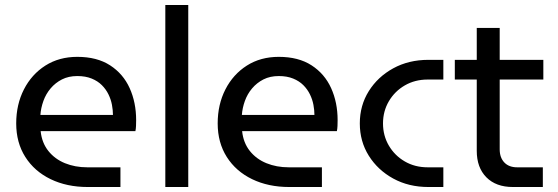

<svg xmlns="http://www.w3.org/2000/svg" viewBox="-20 -750 2237 770"><path d="M332 0Q248 0 183 -31.5Q118 -63 81.5 -120.5Q45 -178 45 -255Q45 -331 76 -391.5Q107 -452 162 -487Q217 -522 290 -522Q369 -522 421.5 -488Q474 -454 500 -396.5Q526 -339 526 -268Q526 -257 525.5 -245Q525 -233 523 -224H143Q148 -177 174 -144.5Q200 -112 240.5 -95.5Q281 -79 330 -79H463V0ZM142 -289H433Q433 -308 429 -329.5Q425 -351 415 -371.5Q405 -392 388.5 -408.5Q372 -425 347.5 -435Q323 -445 290 -445Q255 -445 228.5 -431.5Q202 -418 183 -395.5Q164 -373 154 -345Q144 -317 142 -289Z M643 0V-730H735V0Z M1140 0Q1056 0 991 -31.5Q926 -63 889.5 -120.5Q853 -178 853 -255Q853 -331 884 -391.5Q915 -452 970 -487Q1025 -522 1098 -522Q1177 -522 1229.5 -488Q1282 -454 1308 -396.5Q1334 -339 1334 -268Q1334 -257 1333.5 -245Q1333 -233 1331 -224H951Q956 -177 982 -144.5Q1008 -112 1048.5 -95.5Q1089 -79 1138 -79H1271V0ZM950 -289H1241Q1241 -308 1237 -329.5Q1233 -351 1223 -371.5Q1213 -392 1196.5 -408.5Q1180 -425 1155.5 -435Q1131 -445 1098 -445Q1063 -445 1036.5 -431.5Q1010 -418 991 -395.5Q972 -373 962 -345Q952 -317 950 -289Z M1698 0Q1619 0 1557 -34Q1495 -68 1459 -125.5Q1423 -183 1423 -255Q1423 -327 1459 -384.5Q1495 -442 1557 -476Q1619 -510 1698 -510H1758V-431H1695Q1644 -431 1603.5 -407.5Q1563 -384 1539.5 -344Q1516 -304 1516 -255Q1516 -206 1539.5 -166Q1563 -126 1603.5 -102.5Q1644 -79 1695 -79H1758V0Z M2037 0Q1969 0 1930.5 -39Q1892 -78 1892 -145V-638H1984V-151Q1984 -118 2002.5 -98.5Q2021 -79 2054 -79H2157V0ZM1804 -431V-510H2159V-431Z"/></svg>

Font: MuseoModerno SemiBold
Style: Regular
Weight: 400
Version: Version 1.001